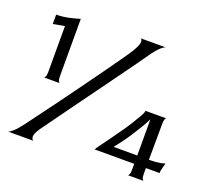

<svg xmlns="http://www.w3.org/2000/svg" viewBox="-106 -733 945 866"><g transform="rotate(20 366.5 -300.0)"><path d="M80 -285Q83 -285 86.5 -292Q90 -299 90 -315V-535L35 -525V-570Q66 -570 97 -577Q128 -584 146 -590V-315Q146 -299 149.5 -292Q153 -285 157 -285ZM12 0Q18 -1 34 -15Q50 -29 73 -60Q83 -74 110 -110Q137 -146 173.5 -195.5Q210 -245 249 -299Q288 -353 324 -403Q360 -453 385.5 -489.5Q411 -526 419 -540Q438 -572 437 -586Q436 -600 428 -600H551Q544 -600 528 -586Q512 -572 489 -539Q478 -523 451.5 -486Q425 -449 389 -399.5Q353 -350 314.5 -297Q276 -244 240.5 -195Q205 -146 179 -110Q153 -74 143 -60Q123 -31 124 -16.5Q125 -2 134 0ZM586 0Q589 0 592.5 -7Q596 -14 596 -30V-58H406Q409 -65 424 -85Q434 -99 455 -127.5Q476 -156 499.5 -190Q523 -224 540 -254Q556 -279 559.5 -289.5Q563 -300 561 -300H663Q659 -300 656 -293Q653 -286 653 -270L652 -98H658Q687 -98 704.5 -101.5Q722 -105 728 -108L718 -68V-58H652V-30Q652 -14 655.5 -7Q659 0 663 0ZM483 -98H596V-270H595Q587 -253 573 -229.5Q559 -206 542.5 -180.5Q526 -155 510 -133.5Q494 -112 483 -99Z"/></g></svg>

Font: Red Rose
Style: Regular
Weight: 400
Designer: Jaikishan Patel
Version: Version 2.000; ttfautohint (v1.8.3)